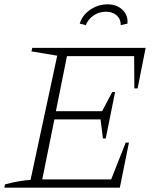

<svg xmlns="http://www.w3.org/2000/svg" viewBox="-23 -866 723 886"><path d="M-3 0 0 -15Q32 -24 61.5 -29Q91 -34 118 -36L241 -609L122 -629L126 -645H649L612 -458H597L596 -607H286L235 -353H448L495 -441H508L465 -227H452L441 -315H228L172 -38H490L557 -208H572L530 0ZM473 -846Q516 -846 542.5 -820.5Q569 -795 565 -757L534 -750Q535 -777 516 -794.5Q497 -812 466 -812Q435 -812 409.5 -795Q384 -778 373 -750L345 -757Q356 -795 392.5 -820.5Q429 -846 473 -846Z"/></svg>

Font: Piazzolla SC ExtraLight
Style: Italic
Weight: 200
Italic angle: -11.3°
Designer: Juan Pablo del Peral
Foundry: Huerta Tipografica
Version: Version 1.330